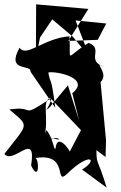

<svg xmlns="http://www.w3.org/2000/svg" viewBox="-37 -785 554 882"><path d="M448 -64 450 -141 425 -408C469 -450 382 -508 444 -477C353 -506 443 -561 370 -588C258 -520 290 -491 282 -618C166 -611 83 -518 53 -566C-11 -451 109 -492 103 -456L217 -290C197 -447 195 -393 185 -452C219 -460 383 -426 295 -357L327 -229L275 -393L191 -292C161 -269 183 -277 201 -336C44 -233 136 -302 6 -282C99 -202 96 -223 -17 -78C25 -26 132 -191 106 -25C142 53 145 -47 126 -59C287 -86 207 78 275 10C376 -88 417 -53 340 -6L453 77C409 -67 407 -23 406 -95ZM165 -153C191 -239 152 -320 194 -335L335 -187L281 -84C310 -54 228 -194 218 -103C211 -88 206 -156 176 -187L137 -92C149 -117 217 -169 236 -144ZM412 -602 277 -597 369 -744 129 -765 128 -519 147 -613 203 -696 298 -616 376 -521 310 -691 451 -677Z"/></svg>

Font: Asimov Silicon
Style: Regular
Weight: 400
Designer: Google
Version: Version 2.000980; 2014